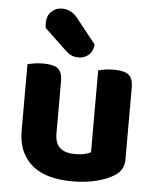

<svg xmlns="http://www.w3.org/2000/svg" viewBox="-53 -780 683 841"><g transform="rotate(5 288.0 -360.0)"><path d="M520 -100Q520 -53 479 -28Q447 -8 400 3.5Q353 15 296 15Q242 15 198 3.5Q154 -8 122.5 -33Q91 -58 73.5 -96Q56 -134 56 -188V-479Q67 -482 85 -485Q103 -488 125 -488Q170 -488 189.5 -473Q209 -458 209 -416V-189Q209 -144 232 -124.5Q255 -105 297 -105Q323 -105 340.5 -109.5Q358 -114 367 -119V-479Q377 -482 395 -485Q413 -488 435 -488Q480 -488 500 -473Q520 -458 520 -416ZM122 -644Q121 -648 120.5 -654.5Q120 -661 120 -665Q120 -697 139 -716Q158 -735 186 -735Q204 -735 221.5 -727Q239 -719 253 -702L342 -590Q338 -558 319 -543Q300 -528 278 -528Q259 -528 246 -533.5Q233 -539 219 -552Z"/></g></svg>

Font: Baloo Tammudu 2
Style: Bold
Weight: 700
Designer: Maithili Shingre, Omkar Shende and Ek Type
Foundry: Ek Type
Version: Version 1.640;hotconv 1.0.111;makeotfexe 2.5.65597; ttfautoh